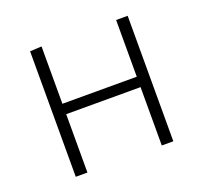

<svg xmlns="http://www.w3.org/2000/svg" viewBox="-94 -604 751 711"><g transform="rotate(-20 282.0 -248.5)"><path d="M90 0V-494.5L136 -497V-271H429V-494.5H474.5V0H429V-230H136V0Z"/></g></svg>

Font: Commissioner ExtraLight
Style: Regular
Weight: 200
Designer: Kostas Bartsokas
Foundry: Kostas Bartsokas
Version: Version 1.000; ttfautohint (v1.8.3)